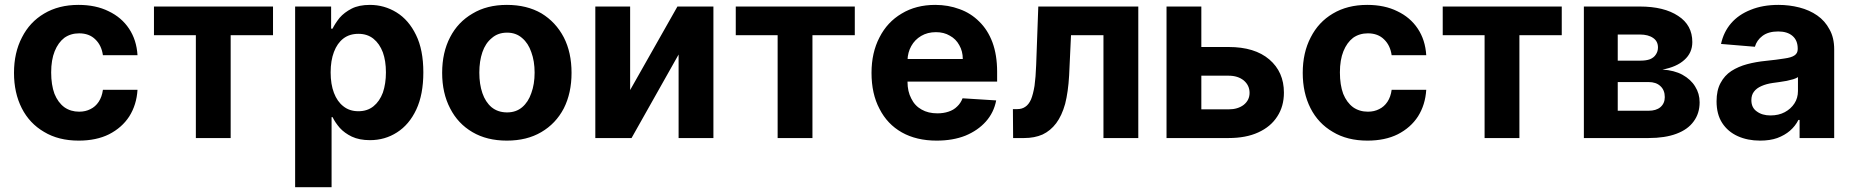

<svg xmlns="http://www.w3.org/2000/svg" viewBox="-20 -573 7690 797"><path d="M306.6 10.7Q222.7 10.7 163.1 -25.4Q102.5 -60.5 70.3 -124Q38.1 -187.5 38.1 -270.5Q38.1 -354.5 71.3 -418Q103.5 -481.4 163.1 -516.6Q223.6 -552.7 305.7 -552.7Q377.9 -552.7 430.7 -526.4Q484.4 -501 515.6 -454.1Q546.9 -407.2 550.8 -343.8Q502.9 -343.8 407.2 -343.8Q401.4 -384.8 376 -409.2Q350.6 -434.6 308.6 -434.6Q273.4 -434.6 247.1 -416Q221.7 -396.5 207 -360.4Q192.4 -324.2 192.4 -272.5Q192.4 -220.7 206.1 -183.6Q220.7 -147.5 247.1 -127.9Q273.4 -109.4 308.6 -109.4Q335 -109.4 355.5 -120.1Q376 -129.9 389.6 -150.4Q403.3 -170.9 407.2 -200.2Q455.1 -200.2 550.8 -200.2Q546.9 -137.7 516.6 -89.8Q486.3 -43 432.6 -15.6Q379.9 10.7 306.6 10.7Z M619.1 -426.8Q619.1 -456.1 619.1 -545.9Q742.2 -545.9 1113.3 -545.9Q1113.3 -515.6 1113.3 -426.8Q1069.3 -426.8 937.5 -426.8Q937.5 -320.3 937.5 0Q901.4 0 793 0Q793 -106.4 793 -426.8Q750 -426.8 619.1 -426.8Z M1205.1 204.1Q1205.1 16.6 1205.1 -545.9Q1242.2 -545.9 1354.5 -545.9Q1354.5 -522.5 1354.5 -454.1Q1355.5 -454.1 1360.4 -454.1Q1371.1 -475.6 1389.6 -499Q1409.2 -521.5 1439.5 -537.1Q1469.7 -552.7 1515.6 -552.7Q1575.2 -552.7 1626 -521.5Q1676.8 -490.2 1707 -427.7Q1737.3 -366.2 1737.3 -272.5Q1737.3 -180.7 1708 -118.2Q1678.7 -55.7 1627.9 -23.4Q1578.1 8.8 1515.6 8.8Q1471.7 8.8 1440.4 -5.9Q1410.2 -20.5 1390.6 -42Q1371.1 -64.5 1360.4 -86.9Q1359.4 -86.9 1356.4 -86.9Q1356.4 -14.6 1356.4 204.1Q1318.4 204.1 1205.1 204.1ZM1352.5 -272.5Q1352.5 -223.6 1366.2 -187.5Q1379.9 -151.4 1405.3 -131.8Q1430.7 -111.3 1467.8 -111.3Q1504.9 -111.3 1530.3 -131.8Q1555.7 -152.3 1569.3 -188.5Q1582 -225.6 1582 -272.5Q1582 -320.3 1569.3 -355.5Q1555.7 -391.6 1530.3 -412.1Q1504.9 -432.6 1467.8 -432.6Q1430.7 -432.6 1405.3 -413.1Q1379.9 -393.6 1366.2 -357.4Q1352.5 -321.3 1352.5 -272.5Z M2084 10.7Q2001 10.7 1941.4 -24.4Q1880.9 -59.6 1848.6 -123Q1815.4 -186.5 1815.4 -270.5Q1815.4 -355.5 1848.6 -418.9Q1880.9 -481.4 1941.4 -516.6Q2001 -552.7 2084 -552.7Q2167 -552.7 2227.5 -517.6Q2287.1 -481.4 2320.3 -418Q2352.5 -355.5 2352.5 -270.5Q2352.5 -186.5 2320.3 -123Q2287.1 -59.6 2226.6 -24.4Q2167 10.7 2084 10.7ZM2085 -106.4Q2122.1 -106.4 2147.5 -127.9Q2172.9 -149.4 2185.5 -186.5Q2199.2 -223.6 2199.2 -271.5Q2199.2 -319.3 2185.5 -356.4Q2172.9 -393.6 2147.5 -415Q2122.1 -437.5 2085 -437.5Q2046.9 -437.5 2021.5 -415Q1995.1 -393.6 1982.4 -356.4Q1969.7 -319.3 1969.7 -271.5Q1969.7 -223.6 1982.4 -186.5Q1995.1 -149.4 2020.5 -127.9Q2046.9 -106.4 2085 -106.4Z M2595.7 -199.2Q2644.5 -286.1 2792 -545.9Q2829.1 -545.9 2941.4 -545.9Q2941.4 -409.2 2941.4 0Q2905.3 0 2796.9 0Q2796.9 -86.9 2796.9 -346.7Q2748 -259.8 2601.6 0Q2563.5 0 2451.2 0Q2451.2 -136.7 2451.2 -545.9Q2487.3 -545.9 2595.7 -545.9Q2595.7 -459 2595.7 -199.2Z M3034.2 -426.8Q3034.2 -456.1 3034.2 -545.9Q3157.2 -545.9 3528.3 -545.9Q3528.3 -515.6 3528.3 -426.8Q3484.4 -426.8 3352.5 -426.8Q3352.5 -320.3 3352.5 0Q3316.4 0 3208 0Q3208 -106.4 3208 -426.8Q3165 -426.8 3034.2 -426.8Z M3868.2 10.7Q3784.2 10.7 3723.6 -23.4Q3663.1 -57.6 3630.9 -121.1Q3597.7 -183.6 3597.7 -270.5Q3597.7 -354.5 3630.9 -418Q3663.1 -481.4 3722.7 -516.6Q3782.2 -552.7 3862.3 -552.7Q3916 -552.7 3962.9 -535.2Q4009.8 -518.6 4044.9 -483.4Q4080.1 -449.2 4099.6 -397.5Q4119.1 -344.7 4119.1 -275.4Q4119.1 -261.7 4119.1 -234.4Q4003.9 -234.4 3658.2 -234.4Q3658.2 -257.8 3658.2 -328.1Q3738.3 -328.1 3976.6 -328.1Q3976.6 -360.4 3961.9 -385.7Q3948.2 -411.1 3922.9 -424.8Q3898.4 -439.5 3865.2 -439.5Q3830.1 -439.5 3803.7 -423.8Q3777.3 -408.2 3762.7 -381.8Q3748 -355.5 3747.1 -323.2Q3747.1 -293 3747.1 -233.4Q3747.1 -193.4 3762.7 -164.1Q3777.3 -133.8 3805.7 -118.2Q3833 -102.5 3871.1 -102.5Q3896.5 -102.5 3917 -109.4Q3938.5 -116.2 3953.1 -130.9Q3967.8 -144.5 3975.6 -165Q4022.5 -162.1 4115.2 -156.2Q4105.5 -105.5 4072.3 -68.4Q4039.1 -31.2 3987.3 -9.8Q3935.5 10.7 3868.2 10.7Z M4185.5 0Q4185.5 -30.3 4184.6 -120.1Q4189.5 -120.1 4203.1 -120.1Q4222.7 -120.1 4236.3 -129.9Q4250 -138.7 4259.8 -160.2Q4268.6 -181.6 4274.4 -216.8Q4279.3 -252 4281.2 -303.7Q4284.2 -384.8 4290 -545.9Q4393.6 -545.9 4705.1 -545.9Q4705.1 -409.2 4705.1 0Q4668.9 0 4560.5 0Q4560.5 -106.4 4560.5 -426.8Q4527.3 -426.8 4425.8 -426.8Q4423.8 -384.8 4418 -259.8Q4414.1 -191.4 4401.4 -141.6Q4387.7 -92.8 4364.3 -61.5Q4340.8 -30.3 4307.6 -14.6Q4274.4 0 4231.4 0Q4215.8 0 4185.5 0Z M4917 -377.9Q4958 -377.9 5080.1 -377.9Q5188.5 -377.9 5249 -326.2Q5309.6 -274.4 5309.6 -188.5Q5309.6 -131.8 5282.2 -89.8Q5254.9 -46.9 5203.1 -23.4Q5152.3 0 5080.1 0Q4994.1 0 4822.3 0Q4822.3 -136.7 4822.3 -545.9Q4858.4 -545.9 4966.8 -545.9Q4966.8 -438.5 4966.8 -119.1Q4995.1 -119.1 5080.1 -119.1Q5118.2 -119.1 5142.6 -137.7Q5167 -157.2 5167 -187.5Q5167 -218.8 5142.6 -239.3Q5118.2 -258.8 5080.1 -258.8Q5025.4 -258.8 4917 -258.8Q4917 -289.1 4917 -377.9Z M5656.2 10.7Q5572.3 10.7 5512.7 -25.4Q5452.1 -60.5 5419.9 -124Q5387.7 -187.5 5387.7 -270.5Q5387.7 -354.5 5420.9 -418Q5453.1 -481.4 5512.7 -516.6Q5573.2 -552.7 5655.3 -552.7Q5727.5 -552.7 5780.3 -526.4Q5834 -501 5865.2 -454.1Q5896.5 -407.2 5900.4 -343.8Q5852.5 -343.8 5756.8 -343.8Q5751 -384.8 5725.6 -409.2Q5700.2 -434.6 5658.2 -434.6Q5623 -434.6 5596.7 -416Q5571.3 -396.5 5556.6 -360.4Q5542 -324.2 5542 -272.5Q5542 -220.7 5555.7 -183.6Q5570.3 -147.5 5596.7 -127.9Q5623 -109.4 5658.2 -109.4Q5684.6 -109.4 5705.1 -120.1Q5725.6 -129.9 5739.3 -150.4Q5752.9 -170.9 5756.8 -200.2Q5804.7 -200.2 5900.4 -200.2Q5896.5 -137.7 5866.2 -89.8Q5835.9 -43 5782.2 -15.6Q5729.5 10.7 5656.2 10.7Z M5968.8 -426.8Q5968.8 -456.1 5968.8 -545.9Q6091.8 -545.9 6462.9 -545.9Q6462.9 -515.6 6462.9 -426.8Q6418.9 -426.8 6287.1 -426.8Q6287.1 -320.3 6287.1 0Q6251 0 6142.6 0Q6142.6 -106.4 6142.6 -426.8Q6099.6 -426.8 5968.8 -426.8Z M6554.7 0Q6554.7 -136.7 6554.7 -545.9Q6612.3 -545.9 6787.1 -545.9Q6887.7 -545.9 6946.3 -506.8Q7004.9 -468.8 7004.9 -398.4Q7004.9 -353.5 6971.7 -324.2Q6939.5 -294.9 6880.9 -284.2Q6929.7 -281.2 6963.9 -262.7Q6999 -243.2 7016.6 -213.9Q7035.2 -184.6 7035.2 -148.4Q7035.2 -102.5 7010.7 -69.3Q6986.3 -35.2 6938.5 -17.6Q6891.6 0 6823.2 0Q6733.4 0 6554.7 0ZM6695.3 -113.3Q6727.5 -113.3 6823.2 -113.3Q6854.5 -113.3 6872.1 -127.9Q6890.6 -143.6 6890.6 -169.9Q6890.6 -199.2 6872.1 -215.8Q6854.5 -232.4 6823.2 -232.4Q6780.3 -232.4 6695.3 -232.4Q6695.3 -202.1 6695.3 -113.3ZM6695.3 -321.3Q6718.8 -321.3 6790 -321.3Q6813.5 -321.3 6829.1 -327.1Q6845.7 -334 6853.5 -346.7Q6862.3 -359.4 6862.3 -376Q6862.3 -401.4 6842.8 -415Q6822.3 -429.7 6787.1 -429.7Q6756.8 -429.7 6695.3 -429.7Q6695.3 -402.3 6695.3 -321.3Z M7286.1 10.7Q7234.4 10.7 7193.4 -7.8Q7152.3 -26.4 7128.9 -62.5Q7105.5 -98.6 7105.5 -152.3Q7105.5 -198.2 7122.1 -228.5Q7138.7 -259.8 7167 -278.3Q7196.3 -296.9 7232.4 -306.6Q7269.5 -316.4 7309.6 -320.3Q7357.4 -325.2 7386.7 -330.1Q7416 -334 7428.7 -342.8Q7442.4 -351.6 7442.4 -369.1Q7442.4 -370.1 7442.4 -371.1Q7442.4 -405.3 7420.9 -423.8Q7399.4 -442.4 7361.3 -442.4Q7320.3 -442.4 7295.9 -423.8Q7272.5 -406.2 7264.6 -378.9Q7217.8 -382.8 7124 -390.6Q7134.8 -440.4 7166 -476.6Q7197.3 -512.7 7247.1 -532.2Q7296.9 -552.7 7362.3 -552.7Q7407.2 -552.7 7449.2 -542Q7491.2 -531.2 7523.4 -508.8Q7555.7 -486.3 7574.2 -451.2Q7593.8 -417 7593.8 -368.2Q7593.8 -245.1 7593.8 0Q7557.6 0 7450.2 0Q7450.2 -18.6 7450.2 -75.2Q7449.2 -75.2 7445.3 -75.2Q7432.6 -49.8 7410.2 -30.3Q7388.7 -11.7 7357.4 0Q7327.1 10.7 7286.1 10.7ZM7329.1 -93.8Q7363.3 -93.8 7388.7 -107.4Q7414.1 -121.1 7428.7 -143.6Q7443.4 -166 7443.4 -195.3Q7443.4 -213.9 7443.4 -252.9Q7436.5 -248 7423.8 -244.1Q7411.1 -241.2 7396.5 -237.3Q7380.9 -234.4 7366.2 -232.4Q7350.6 -230.5 7337.9 -228.5Q7311.5 -224.6 7292 -215.8Q7271.5 -207 7260.7 -192.4Q7250 -178.7 7250 -157.2Q7250 -126 7272.5 -110.4Q7294.9 -93.8 7329.1 -93.8Z"/></svg>

Font: DeepSea
Style: Bold
Weight: 700
Designer: Stem
Version: Version 3.019;git-0a5106e0b